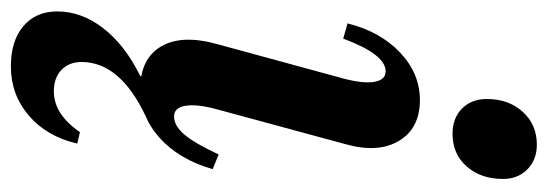

<svg xmlns="http://www.w3.org/2000/svg" viewBox="-347 -409 1007 353"><g transform="rotate(90 156.5 -232.5)"><path d="M143 13Q88 13 65.5 -25Q43 -63 61 -128L124 -359Q134 -396 130.5 -417Q127 -438 111 -438Q80 -438 51 -360L23 -368Q38 -428 76.5 -464.5Q115 -501 164 -501Q216 -501 239 -462.5Q262 -424 245 -364L181 -128Q171 -91 174.5 -70Q178 -49 194 -49Q211 -49 227 -67.5Q243 -86 264 -131L291 -120Q273 -58 233.5 -22.5Q194 13 143 13ZM226 -561Q197 -561 179.5 -578.5Q162 -596 162 -624Q162 -664 185.5 -690Q209 -716 246 -716Q274 -716 291.5 -698.5Q309 -681 309 -654Q309 -613 286 -587Q263 -561 226 -561ZM102 251Q55 251 28 228Q1 205 1 166Q1 121 32 81Q63 41 120 13V-20H194V3Q94 50 94 121Q94 144 108.5 158Q123 172 148 172Q190 172 223 124L244 129Q231 185 192.5 218Q154 251 102 251Z"/></g></svg>

Font: Platypi Medium
Style: Italic
Weight: 500
Italic angle: -13°
Designer: David Sargent
Foundry: Bolt Cutter Type
Version: Version 1.200; ttfautohint (v1.8.4.7-5d5b)